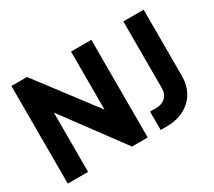

<svg xmlns="http://www.w3.org/2000/svg" viewBox="-137 -1007 1413 1269"><g transform="rotate(-30 569.0 -372.5)"><path d="M56 -745H175L511 -302V-745H666V0H546L211 -453V0H56ZM765 -140H810Q855 -140 882.5 -165.5Q910 -191 910 -233V-745H1065V-240Q1065 -168 1033.5 -114Q1002 -60 944.5 -30Q887 0 810 0H765Z"/></g></svg>

Font: BLUETTI 2.0
Style: Bold
Weight: 700
Designer: Stijn de Vries
Foundry: tokotype
Version: Version 2.005;October 31, 2023;FontCreator 14.0.0.2814 64-bi